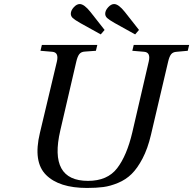

<svg xmlns="http://www.w3.org/2000/svg" viewBox="-20 -914 955 949"><path d="M330 -846Q330 -862 344.5 -878Q359 -894 374 -894Q396 -894 427 -855L497 -766L478 -744L377 -800Q349 -816 339.5 -825Q330 -834 330 -846ZM500 -846Q500 -862 514.5 -878Q529 -894 544 -894Q566 -894 597 -855L667 -766L648 -744L547 -800Q519 -816 509.5 -825Q500 -834 500 -846ZM177 -256 261 -609Q272 -655 239 -658L180 -663L187 -692H461L454 -663L399 -659Q381 -658 372 -646.5Q363 -635 357 -609L278 -269Q220 -20 415 -20Q511 -20 559 -82.5Q607 -145 634 -260L715 -609Q726 -655 693 -658L634 -663L641 -692H915L908 -663L853 -658Q835 -657 826 -646Q817 -635 811 -609L726 -247Q710 -179 684.5 -130.5Q659 -82 630.5 -54Q602 -26 563.5 -10Q525 6 490.5 10.5Q456 15 410 15Q272 15 207.5 -49.5Q143 -114 177 -256Z"/></svg>

Font: Heuristica
Style: Italic
Weight: 400
Italic angle: -13°
Version: Version 1.0.2